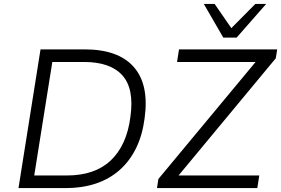

<svg xmlns="http://www.w3.org/2000/svg" viewBox="-20 -956 1429 976"><path d="M74 0 186 -705H410Q582 -705 660.5 -615Q739 -525 715 -354Q704 -269 672 -203.5Q640 -138 589 -92.5Q538 -47 469 -23.5Q400 0 313 0ZM154 -64H319Q391 -64 446.5 -83Q502 -102 542.5 -140Q583 -178 608.5 -234Q634 -290 643 -363Q663 -505 602 -573Q541 -641 407 -641H246ZM778 0 785 -46 1310 -678 1316 -641H880L890 -705H1389L1382 -660L857 -27L851 -64H1298L1288 0ZM1115 -765 1016 -936H1071L1156 -813L1278 -936H1333L1183 -765Z"/></svg>

Font: Nunito Sans 7pt Light
Style: Italic
Weight: 300
Italic angle: -9°
Designer: Vernon Adams
Foundry: Vernon Adams
Version: Version 3.101;gftools[0.9.27]